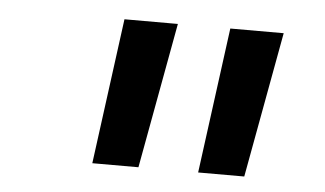

<svg xmlns="http://www.w3.org/2000/svg" viewBox="-34 -777 667 394"><g transform="rotate(5 300.0 -580.0)"><path d="M168 -430 208 -730H318L263 -430ZM386 -430 426 -730H536L481 -430Z"/></g></svg>

Font: JetBrains Mono NL Medium
Style: Italic
Weight: 500
Italic angle: -9°
Monospace: yes
Designer: Philipp Nurullin, Konstantin Bulenkov
Foundry: JetBrains
Version: Version 2.305; ttfautohint (v1.8.4.7-5d5b)